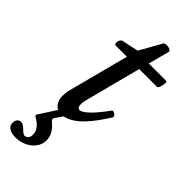

<svg xmlns="http://www.w3.org/2000/svg" viewBox="-249 -546 804 804"><g transform="rotate(45 152.5 -144.0)"><path d="M40 217C86 217 138 184 138 134C138 108 126 85 99 63C91 56 90 51 96 43L117 12C173 1 220 -58 266 -131C271 -140 249 -157 243 -148C198 -86 164 -54 146 -54C137 -54 132 -61 132 -75C132 -84 134 -96 138 -110L201 -352H307C317 -352 325 -397 317 -397H213L238 -491C238 -506 202 -508 197 -500L142 -402L68 -386C54 -383 50 -352 61 -352H128L57 -80C54 -70 53 -57 53 -44C53 -22 63 0 82 9L33 85C29 90 31 94 36 97C65 113 81 132 81 157C81 175 71 185 58 185C54 185 46 180 36 170C25 159 17 154 9 154C-5 154 -15 164 -15 181C-15 205 3 217 40 217Z"/></g></svg>

Font: Junicode Two Beta SemiCondensed Medium
Style: Italic
Weight: 500
Width: 4
Italic angle: -10°
Version: Version 1.063